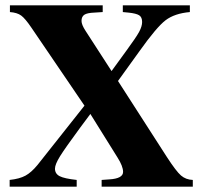

<svg xmlns="http://www.w3.org/2000/svg" viewBox="-20 -696 762 716"><path d="M699 0H359V-25L387 -27Q439 -30 439 -55Q439 -76 418 -109L317 -271L279 -220Q223 -144 204 -113.5Q185 -83 185 -67Q185 -48 202.5 -39Q220 -30 266 -25V0H16V-25Q53 -29 75 -41Q97 -53 120 -81L295 -302L97 -593Q74 -627 59 -638Q44 -649 17 -651V-676H363V-651L332 -649Q305 -648 294.5 -641Q284 -634 284 -618Q284 -604 299 -581L396 -431L452 -508Q488 -557 499 -577.5Q510 -598 510 -614Q510 -632 499 -639Q488 -646 459 -649L438 -651V-676H688V-651Q631 -646 597.5 -620.5Q564 -595 500 -505L420 -394L602 -111Q637 -57 655 -41.5Q673 -26 699 -25Z"/></svg>

Font: STIX
Style: Bold
Weight: 700
Designer: MicroPress Inc., with final additions and corrections provided by Coen Hoffman, Elsevier (retired)
Version: Version 1.1.1